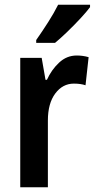

<svg xmlns="http://www.w3.org/2000/svg" viewBox="-20 -786 402 806"><path d="M302 -553Q328 -553 352 -546L339 -428Q319 -435 290 -435Q243 -435 212 -393.5Q181 -352 181 -280V0H65V-543H155L171 -451H177Q196 -493 228 -523Q260 -553 302 -553ZM358 -756Q344 -737 318 -709Q292 -681 263 -653Q234 -625 211 -606H132V-618Q158 -655 182.5 -693.5Q207 -732 224 -766H358Z"/></svg>

Font: Noto Sans Thai Looped Condensed SemiBold
Style: Regular
Weight: 600
Width: 3
Designer: Sasikarn Vongin, Ben Mitchell
Foundry: The Fontpad Ltd
Version: Version 1.001; ttfautohint (v1.8.4.7-5d5b)